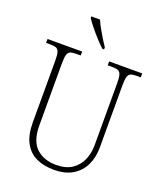

<svg xmlns="http://www.w3.org/2000/svg" viewBox="-168 -1036 965 1151"><g transform="rotate(20 315.0 -460.5)"><path d="M315 10Q250 10 202 -12.5Q154 -35 127 -84.5Q100 -134 100 -214V-607Q100 -643 95 -660.5Q90 -678 77 -683.5Q64 -689 40 -689H12V-714H233V-689H203Q179 -689 166 -683.5Q153 -678 148 -660Q143 -642 143 -605V-210Q143 -112 190.5 -67Q238 -22 318 -22Q380 -22 419 -48.5Q458 -75 476.5 -118Q495 -161 495 -211V-606Q495 -642 490 -660Q485 -678 472 -683.5Q459 -689 435 -689H405V-714H616V-689H589Q565 -689 552 -683.5Q539 -678 534 -660Q529 -642 529 -605V-210Q529 -147 505.5 -97.5Q482 -48 434.5 -19Q387 10 315 10ZM341 -771Q321 -789 295 -817.5Q269 -846 246 -875Q223 -904 212 -921V-931H268Q277 -909 292 -882Q307 -855 323 -829Q339 -803 352 -784V-771Z"/></g></svg>

Font: Noto Serif SemiCondensed ExtraLight
Style: Regular
Weight: 200
Width: 4
Designer: Monotype Design Team
Foundry: Monotype Imaging Inc.
Version: Version 2.014